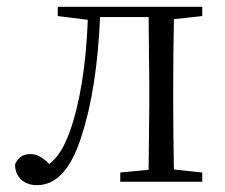

<svg xmlns="http://www.w3.org/2000/svg" viewBox="-20 -532 660 562"><path d="M414 0H572V-27L489 -36C488 -91 487 -173 487 -227V-285C487 -338 488 -420 489 -476L572 -485V-512H149V-485L237 -474C232 -344 215 -233 184 -146C167 -100 150 -72 124 -52C105 -71 89 -81 69 -81C47 -81 33 -71 24 -51C24 -13 51 10 88 10C141 10 187 -31 219 -135C249 -226 267 -345 273 -482H415L417 -285V-227L415 -35L332 -27V0Z"/></svg>

Font: Source Han Serif CN Light
Style: Regular
Weight: 300
Designer: Ryoko NISHIZUKA 西塚涼子 (kana & ideographs); Frank Grießhammer (Latin, Greek & Cyrillic); Wenlong ZHANG 张文龙 (bopomofo); San
Foundry: Adobe
Version: Version 2.003;hotconv 1.1.1;makeotfexe 2.6.0